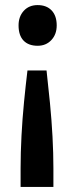

<svg xmlns="http://www.w3.org/2000/svg" viewBox="-20 -561 302 755"><path d="M163 -284Q170 -222 176.5 -155.5Q183 -89 186.5 -23.5Q190 42 190 101V174H61V101Q61 40 64.5 -27Q68 -94 74.5 -160Q81 -226 88 -284ZM203 -461Q203 -426 182 -403.5Q161 -381 128 -381Q92 -381 72.5 -401.5Q53 -422 53 -461Q53 -496 73.5 -518.5Q94 -541 128 -541Q163 -541 183 -520Q203 -499 203 -461Z"/></svg>

Font: Our Lexend Medium
Style: Regular
Weight: 500
Designer: Bonnie Shaver-Troup, Thomas Jockin
Foundry: Lexend
Version: Version 1.007